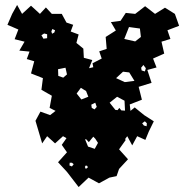

<svg xmlns="http://www.w3.org/2000/svg" viewBox="-20 -736 750 774"><path d="M250 -43 214 -82 250 -122 229 -152 248 -179 234 -187 202 -158 170 -187 150 -158 123 -249 143 -286 182 -272 204 -289 180 -301 189 -350 147 -374 153 -421 105 -440 118 -489 88 -498 99 -528 58 -532 79 -568 39 -578 54 -617 10 -636 29 -680 49 -716 69 -680 105 -713 141 -680 165 -706 189 -680H229L248 -645L275 -636L265 -609L297 -597L288 -563L316 -540L318 -503L352 -494L339 -461L356 -465L353 -481L390 -500L380 -529L410 -539L406 -587L447 -613L427 -647L466 -652L487 -684L525 -680L565 -711L605 -680L645 -705L685 -680L702 -632L655 -614L667 -579L631 -568L642 -520L597 -500L611 -464L574 -454L591 -402L539 -386L552 -334L503 -315L506 -289L523 -303L561 -272L600 -247L580 -206L566 -172L533 -187L513 -150L493 -187L484 -175L487 -172L460 -134L496 -94L460 -55L450 -26L421 -20L379 3L337 -20L297 18ZM544 -621 500 -627 481 -579 525 -569 548 -587ZM202 -614 191 -619 187 -609 190 -600 199 -605ZM170 -598 158 -601 147 -594 155 -580 170 -582ZM558 -474 549 -463 551 -452 564 -448 568 -461ZM244 -463 214 -457 215 -430 235 -423 250 -436ZM501 -444 476 -447 448 -421 483 -405 522 -410ZM327 -369 306 -382 289 -359 308 -335 336 -346ZM482 -330 452 -346 422 -322 445 -293 454 -292 461 -301 469 -291 484 -290ZM364 -322 348 -314 350 -301 361 -295 370 -305ZM572 -239 564 -247 553 -239 560 -230 571 -227ZM335 -145 362 -136 375 -160 364 -177 356 -185 338 -163 327 -175 323 -174ZM270 -80H261L260 -69L270 -65L277 -74ZM332 -67 326 -69 322 -63 326 -55 334 -61Z"/></svg>

Font: Rubik Gemstones
Style: Regular
Weight: 400
Designer: Hubert and Fischer, NaN
Foundry: Hubert and Fischer, NaN
Version: Version 2.200